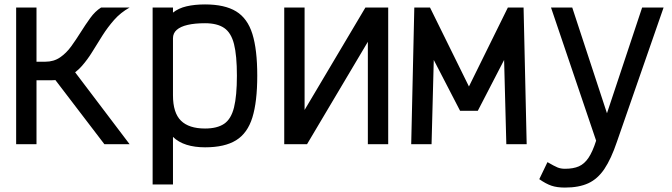

<svg xmlns="http://www.w3.org/2000/svg" viewBox="-20 -652 3040 868"><path d="M75 -289V-373H185Q223 -373 251.5 -392.5Q280 -412 302 -442.5Q324 -473 345 -506.5Q366 -540 388 -570.5Q410 -601 437 -618H566Q525 -595 496 -562Q467 -529 443.5 -492Q420 -455 398 -419Q376 -383 350 -353.5Q324 -324 290.5 -306.5Q257 -289 211 -289ZM53 0V-618H145V0ZM452 0 193 -339 291 -363 566 0Z M670 182V-618H762V-595Q787 -615 823.5 -623.5Q860 -632 907 -632Q996 -632 1047.5 -600.5Q1099 -569 1121 -498.5Q1143 -428 1143 -310Q1143 -192 1121 -121Q1099 -50 1047.5 -18Q996 14 907 14Q860 14 823.5 2.5Q787 -9 762 -33V182ZM907 -71Q962 -71 993.5 -92.5Q1025 -114 1038 -166.5Q1051 -219 1051 -310Q1051 -401 1038 -452.5Q1025 -504 993.5 -525.5Q962 -547 907 -547Q861 -547 828.5 -539.5Q796 -532 779 -517Q762 -502 762 -479V-221Q762 -142 798 -106.5Q834 -71 907 -71Z M1265 0V-618H1357V0H1265L1632 -618H1735V0H1643V-618H1735L1368 0Z M1839 0 1853 -618H1924L2100 -261L2276 -618H2347L2361 0H2269L2259 -381L2140 -151H2060L1941 -381L1931 0Z M2534 196Q2498 196 2473 187.5Q2448 179 2418 158L2455 81Q2486 99 2500.5 105Q2515 111 2534 111Q2572 111 2597 100Q2622 89 2640.5 61.5Q2659 34 2675 -16L2471 -618H2567L2724 -140L2883 -618H2980L2769 -11Q2743 66 2712.5 111.5Q2682 157 2639.5 176.5Q2597 196 2534 196Z"/></svg>

Font: Victor Mono SemiBold
Style: Regular
Weight: 600
Monospace: yes
Designer: Rune Bjørnerås
Version: Version 1.561;gftools[0.9.30]